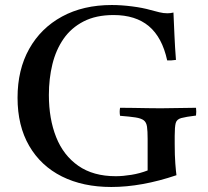

<svg xmlns="http://www.w3.org/2000/svg" viewBox="-20 -731 828 766"><path d="M424 15Q311 15 227 -27Q143 -69 96.5 -149Q50 -229 50 -341Q50 -453 96.5 -536Q143 -619 227.5 -665Q312 -711 426 -711Q464 -711 507 -705.5Q550 -700 581 -691Q600 -686 616 -682Q632 -678 648 -678Q660 -678 672 -681Q674 -637 676 -590Q678 -543 682 -492Q661 -489 647 -490Q627 -582 574 -626.5Q521 -671 433 -671Q363 -671 313.5 -645.5Q264 -620 233.5 -576Q203 -532 189 -474.5Q175 -417 175 -352Q175 -257 204 -184Q233 -111 292.5 -69.5Q352 -28 442 -28Q470 -28 504 -33.5Q538 -39 569 -51V-177Q569 -208 566.5 -225.5Q564 -243 553.5 -251Q543 -259 520.5 -262.5Q498 -266 459 -269Q456 -285 459 -301Q480 -301 510 -300.5Q540 -300 570.5 -299.5Q601 -299 621 -299Q652 -299 692.5 -300Q733 -301 762 -301Q764 -286 762 -270Q721 -265 703 -260Q685 -255 681 -240Q677 -225 677 -189V-157Q677 -110 679.5 -78Q682 -46 684 -32Q545 15 424 15Z"/></svg>

Font: Tiro Tamil
Style: Regular
Weight: 400
Designer: Tamil: Fernando Mello & Fiona Ross. Latin: John Hudson.
Foundry: Tiro Typeworks Ltd.
Version: Version 1.52